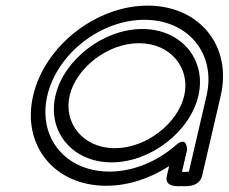

<svg xmlns="http://www.w3.org/2000/svg" viewBox="-20 -630 806 677"><path d="M692.7 -10.4 758.3 -292.6C799 -468.9 682.3 -610.2 500.9 -610.2C319.5 -610.2 137.5 -468.9 96.8 -292.6C56.1 -116.3 172.8 25 354.2 25C432 25 509.6 -0.9 576.4 -44.3C573.9 -33.6 571 -21 568.3 -9.5C558.5 33 613 26.3 620.4 26.3C628.7 26.3 682.7 32.8 692.7 -10.4ZM646 -24.6C637.1 -23.5 627.4 -23.6 621.7 -24.2L639.5 -101.2C639.5 -101.2 640.7 -153.9 599.9 -118C535.3 -61.2 450.8 -25 365.8 -25C210.1 -25 112.9 -145.9 146.8 -292.6C180.7 -439.3 333.6 -560.2 489.3 -560.2C645 -560.2 742.2 -439.3 708.3 -292.6ZM175.5 -292.6C146.2 -165.7 235.5 -57.5 373.3 -57.5C511 -57.5 650.3 -165.7 679.6 -292.6C708.9 -419.5 619.6 -527.7 481.8 -527.7C344.1 -527.7 204.8 -419.5 175.5 -292.6ZM225.5 -292.6C247.7 -388.7 357.7 -477.7 470.3 -477.7C582.8 -477.7 651.8 -388.7 629.6 -292.6C607.4 -196.5 497.4 -107.5 384.8 -107.5C272.3 -107.5 203.3 -196.5 225.5 -292.6Z"/></svg>

Font: Hi.
Style: Regular
Weight: 400
Designer: Mew Too, Robert Jablonski
Foundry: Cannot Into Space Fonts
Version: Version 1.996